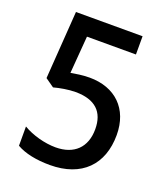

<svg xmlns="http://www.w3.org/2000/svg" viewBox="-134 -807 790 910"><g transform="rotate(20 261.5 -352.0)"><path d="M260 -444C222 -444 191 -438 166 -434L181 -622H428V-714H92L68 -372L112 -341C141 -349 185 -357 220 -357C320 -357 368 -310 368 -223C368 -131 313 -78 220 -78C165 -78 100 -96 55 -123V-26C96 -2 156 10 223 10C384 10 473 -83 473 -232C473 -364 389 -444 260 -444Z"/></g></svg>

Font: Noto Sans Gujarati SemiCondensed Medium
Style: Regular
Weight: 500
Width: 4
Designer: Jelle Bosma - Monotype Design Team, Universal Thirst
Foundry: Monotype Imaging Inc.
Version: Version 2.106